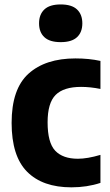

<svg xmlns="http://www.w3.org/2000/svg" viewBox="-20 -812 481 843"><path d="M293.5 10.5Q167 10.5 99 -58Q31 -126.5 31 -272.5Q31 -421.5 105.2 -488.5Q179.5 -555.5 311.5 -555.5Q371 -555.5 421 -544.5V-421.5Q376.5 -430.5 336 -430.5Q259.5 -430.5 224.2 -395.2Q189 -360 189 -275Q189 -185.5 222.5 -150.2Q256 -115 322 -115Q363.5 -115 421 -132V-9Q362 10.5 293.5 10.5ZM246.5 -627Q198 -627 174.8 -648.8Q151.5 -670.5 151.5 -709.5Q151.5 -748.5 174.8 -770.5Q198 -792.5 246.5 -792.5Q295 -792.5 318.2 -770.5Q341.5 -748.5 341.5 -709.5Q341.5 -670.5 318.2 -648.8Q295 -627 246.5 -627Z"/></svg>

Font: Encode Sans SemiCondensed SemiCondensed
Style: Bold
Weight: 700
Width: 4
Designer: Multiple Designers
Foundry: Impallari Type
Version: Version 3.000; ttfautohint (v1.8.3) -l 8 -r 50 -G 200 -x 14 